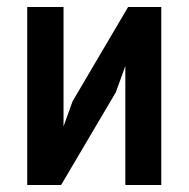

<svg xmlns="http://www.w3.org/2000/svg" viewBox="-20 -546 540 550"><path d="M162 -184 188 -256 347 -526H442V-16H339V-357L312 -282L155 -16H58V-526H162Z"/></svg>

Font: D2Coding ligature
Style: Bold
Weight: 700
Monospace: yes
Designer: Yong-Rak Park; Jeong-Hwan Yoon; Sang-Min Lee;
Foundry: NHN Corporation
Version: Version 1.3.2; Build 20180524